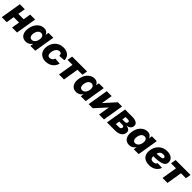

<svg xmlns="http://www.w3.org/2000/svg" viewBox="643 -2578 4629 4629"><g transform="rotate(45 2957.5 -263.5)"><path d="M463.9 -338.9 441.9 -204.1H162.1L184.1 -338.9ZM264.2 -529.3 176.8 0H7.3L95.2 -529.3ZM616.2 -529.3 528.8 0H359.4L447.3 -529.3Z M828.6 9.8Q764.2 9.8 719.7 -22.9Q675.3 -55.7 657 -116.9Q638.7 -178.2 652.8 -264.6Q667.5 -351.6 706.8 -412.6Q746.1 -473.6 801.3 -506.1Q856.4 -538.6 918.5 -538.6Q956.1 -538.6 983.4 -527.1Q1010.7 -515.6 1028.3 -495.6Q1045.9 -475.6 1054.7 -450.2H1057.6L1070.8 -529.3H1237.3L1149.9 0H983.9L997.6 -82H994.1Q977.5 -54.7 952.9 -34.2Q928.2 -13.7 897.2 -2Q866.2 9.8 828.6 9.8ZM902.8 -124Q935.1 -124 961.4 -141.6Q987.8 -159.2 1006.1 -190.7Q1024.4 -222.2 1031.2 -264.6Q1038.6 -307.6 1030.8 -339.1Q1022.9 -370.6 1002.2 -387.7Q981.4 -404.8 949.2 -404.8Q917.5 -404.8 892.1 -387.7Q866.7 -370.6 849.6 -339.4Q832.5 -308.1 825.2 -264.6Q818.4 -221.7 825 -189.9Q831.5 -158.2 851.3 -141.1Q871.1 -124 902.8 -124Z M1508.3 11.2Q1434.6 11.2 1381.6 -17.1Q1328.6 -45.4 1300 -96.4Q1271.5 -147.5 1271.5 -215.8Q1271.5 -278.8 1292.2 -336.7Q1313 -394.5 1352.8 -440.2Q1392.6 -485.8 1450.2 -512.2Q1507.8 -538.6 1581.5 -538.6Q1633.8 -538.6 1676.8 -523.9Q1719.7 -509.3 1750.5 -482.4Q1781.2 -455.6 1796.6 -417.7Q1812 -379.9 1808.6 -333L1647 -321.8Q1647 -340.3 1643.8 -356Q1640.6 -371.6 1632.8 -383.1Q1625 -394.5 1612.1 -400.6Q1599.1 -406.7 1580.1 -406.7Q1544.9 -406.7 1518.8 -388.7Q1492.7 -370.6 1475.3 -341.3Q1458 -312 1449.7 -277.8Q1441.4 -243.7 1441.4 -211.4Q1441.4 -182.6 1449.2 -162.4Q1457 -142.1 1473.6 -131.3Q1490.2 -120.6 1514.6 -120.6Q1534.7 -120.6 1552.2 -127Q1569.8 -133.3 1585 -145Q1600.1 -156.7 1611.1 -172.9Q1622.1 -189 1627.9 -208.5L1786.1 -196.8Q1774.9 -149.4 1750 -111.3Q1725.1 -73.2 1688.7 -45.9Q1652.3 -18.6 1606.9 -3.7Q1561.5 11.2 1508.3 11.2Z M1960.4 0 2025.9 -394.5H1856L1878.4 -529.3H2386.7L2364.3 -394.5H2194.8L2129.9 0Z M2546.9 9.8Q2482.4 9.8 2438 -22.9Q2393.6 -55.7 2375.2 -116.9Q2356.9 -178.2 2371.1 -264.6Q2385.7 -351.6 2425 -412.6Q2464.4 -473.6 2519.5 -506.1Q2574.7 -538.6 2636.7 -538.6Q2674.3 -538.6 2701.7 -527.1Q2729 -515.6 2746.6 -495.6Q2764.2 -475.6 2772.9 -450.2H2775.9L2789.1 -529.3H2955.6L2868.2 0H2702.1L2715.8 -82H2712.4Q2695.8 -54.7 2671.1 -34.2Q2646.5 -13.7 2615.5 -2Q2584.5 9.8 2546.9 9.8ZM2621.1 -124Q2653.3 -124 2679.7 -141.6Q2706.1 -159.2 2724.4 -190.7Q2742.7 -222.2 2749.5 -264.6Q2756.8 -307.6 2749 -339.1Q2741.2 -370.6 2720.5 -387.7Q2699.7 -404.8 2667.5 -404.8Q2635.7 -404.8 2610.4 -387.7Q2585 -370.6 2567.9 -339.4Q2550.8 -308.1 2543.5 -264.6Q2536.6 -221.7 2543.2 -189.9Q2549.8 -158.2 2569.6 -141.1Q2589.4 -124 2621.1 -124Z M3492.7 0H3325.2L3372.6 -285.6H3370.6L3111.3 0H2970.7L3058.6 -529.3H3226.1L3179.2 -245.6H3181.2L3436.5 -529.3H3580.6Z M3595.2 0 3683.1 -529.3H3916.5Q4021.5 -529.3 4076.2 -494.6Q4130.9 -460 4118.7 -387.7Q4111.8 -345.2 4077.6 -314.9Q4043.5 -284.7 3980.5 -276.4Q4031.2 -273.4 4060.1 -254.9Q4088.9 -236.3 4099.4 -208.3Q4109.9 -180.2 4104 -147.9Q4096.2 -100.6 4066.9 -67.6Q4037.6 -34.7 3987.3 -17.3Q3937 0 3865.2 0ZM3773.4 -123.5H3880.9Q3909.2 -123.5 3927.2 -136Q3945.3 -148.4 3949.2 -171.9Q3953.6 -196.8 3939.9 -210.2Q3926.3 -223.6 3897.5 -223.6H3790ZM3804.7 -313.5H3885.7Q3915 -313.5 3933.6 -326.2Q3952.1 -338.9 3955.6 -361.3Q3959.5 -383.8 3943.6 -396Q3927.7 -408.2 3896.5 -408.2H3820.3Z M4354.5 9.8Q4290 9.8 4245.6 -22.9Q4201.2 -55.7 4182.9 -116.9Q4164.6 -178.2 4178.7 -264.6Q4193.4 -351.6 4232.7 -412.6Q4272 -473.6 4327.1 -506.1Q4382.3 -538.6 4444.3 -538.6Q4481.9 -538.6 4509.3 -527.1Q4536.6 -515.6 4554.2 -495.6Q4571.8 -475.6 4580.6 -450.2H4583.5L4596.7 -529.3H4763.2L4675.8 0H4509.8L4523.4 -82H4520Q4503.4 -54.7 4478.8 -34.2Q4454.1 -13.7 4423.1 -2Q4392.1 9.8 4354.5 9.8ZM4428.7 -124Q4460.9 -124 4487.3 -141.6Q4513.7 -159.2 4532 -190.7Q4550.3 -222.2 4557.1 -264.6Q4564.5 -307.6 4556.6 -339.1Q4548.8 -370.6 4528.1 -387.7Q4507.3 -404.8 4475.1 -404.8Q4443.4 -404.8 4418 -387.7Q4392.6 -370.6 4375.5 -339.4Q4358.4 -308.1 4351.1 -264.6Q4344.2 -221.7 4350.8 -189.9Q4357.4 -158.2 4377.2 -141.1Q4397 -124 4428.7 -124Z M5036.6 11.7Q4959 11.7 4903.1 -16.1Q4847.2 -43.9 4819.3 -98.1Q4791.5 -152.3 4797.9 -231Q4802.2 -297.4 4826.9 -353.5Q4851.6 -409.7 4893.6 -451.4Q4935.5 -493.2 4991.7 -516.1Q5047.9 -539.1 5114.7 -539.1Q5174.3 -539.1 5222.9 -520.5Q5271.5 -502 5299.8 -465.6Q5328.1 -429.2 5328.1 -375Q5328.1 -319.3 5295.7 -286.4Q5263.2 -253.4 5201.9 -237.3Q5140.6 -221.2 5053 -216.1Q4965.3 -210.9 4854.5 -210.9L4871.1 -311.5Q4966.3 -311.5 5025.6 -314.5Q5085 -317.4 5116.9 -324.2Q5148.9 -331.1 5160.9 -342.3Q5172.9 -353.5 5172.9 -369.1Q5172.9 -391.1 5153.1 -403.6Q5133.3 -416 5097.2 -416Q5054.2 -416 5028.1 -397.7Q5002 -379.4 4988 -350.1Q4974.1 -320.8 4968.8 -287.8Q4963.4 -254.9 4961.9 -226.1Q4959.5 -192.4 4965.1 -166.5Q4970.7 -140.6 4990.7 -125.7Q5010.7 -110.8 5050.3 -110.8Q5091.3 -110.8 5118.2 -127Q5145 -143.1 5155.3 -169.9L5309.1 -163.6Q5282.2 -84.5 5212.2 -36.4Q5142.1 11.7 5036.6 11.7Z M5488.8 0 5554.2 -394.5H5384.3L5406.7 -529.3H5915L5892.6 -394.5H5723.1L5658.2 0Z"/></g></svg>

Font: Inter 24pt ExtraBold
Style: Italic
Weight: 800
Italic angle: -9.3988°
Designer: Rasmus Andersson
Foundry: rsms
Version: Version 4.001;git-66647c0bb